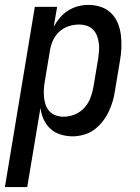

<svg xmlns="http://www.w3.org/2000/svg" viewBox="-50 -548 570 783"><path d="M-30 215 92 -520H183L169 -439Q180 -459 194.5 -476Q209 -493 228 -505Q247 -517 268 -522.5Q289 -528 310 -528Q337 -528 361 -520Q385 -512 403 -494.5Q421 -477 430.5 -453.5Q440 -430 443 -404.5Q446 -379 445 -352.5Q444 -326 439 -299L419 -179Q416 -157 409.5 -135Q403 -113 393 -92Q383 -71 368 -52Q353 -33 334 -19Q315 -5 291.5 1.5Q268 8 246 8Q221 8 197 0.5Q173 -7 155.5 -23Q138 -39 128 -61Q118 -83 115 -108L61 215ZM209 -72Q232 -72 254.5 -81Q277 -90 293.5 -108Q310 -126 318.5 -148Q327 -170 331 -193L351 -313Q353 -328 354 -344Q355 -360 352.5 -375.5Q350 -391 344.5 -404.5Q339 -418 328 -428.5Q317 -439 302.5 -443.5Q288 -448 273 -448Q251 -448 229.5 -441Q208 -434 191 -418Q174 -402 165 -381Q156 -360 153 -338L133 -218Q130 -202 129 -185Q128 -168 129.5 -152Q131 -136 136 -121Q141 -106 151.5 -94.5Q162 -83 177.5 -77.5Q193 -72 209 -72Z"/></svg>

Font: Iosevka Term Curly Md Obl
Style: Regular
Weight: 500
Italic angle: -9°
Designer: Belleve Invis
Foundry: Belleve Invis
Version: Version 32.3.0